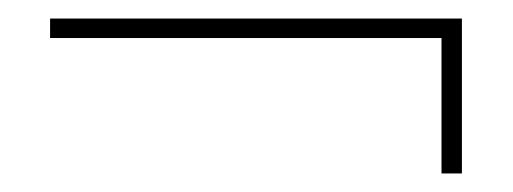

<svg xmlns="http://www.w3.org/2000/svg" viewBox="-20 -283 553 207"><path d="M34 -242V-263H478V-96H456V-242Z"/></svg>

Font: Elsie Black
Style: Regular
Weight: 900
Designer: Alejandro Inler
Foundry: Alejandro Inler
Version: 1.002